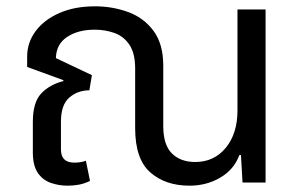

<svg xmlns="http://www.w3.org/2000/svg" viewBox="-20 -578 949 608"><path d="M194 10Q166 10 140.5 1Q115 -8 99.5 -31Q84 -54 84 -95V-192Q84 -254 110.5 -282Q137 -310 180 -321L181 -324L66 -366V-399Q66 -443 92.5 -479Q119 -515 167.5 -536.5Q216 -558 281 -558Q336 -558 385.5 -540Q435 -522 466 -480.5Q497 -439 497 -370V-179Q497 -119 524.5 -92Q552 -65 598 -65Q658 -65 695 -110Q732 -155 732 -228V-548H821V0H748L743 -87H738Q721 -41 677.5 -15.5Q634 10 580 10Q504 10 456 -32Q408 -74 408 -172V-361Q408 -409 390 -436Q372 -463 342.5 -473.5Q313 -484 280 -484Q227 -484 192.5 -461Q158 -438 157 -394L271 -340L263 -292Q226 -292 199.5 -269Q173 -246 173 -193V-105Q173 -63 215 -63Q236 -63 252 -69L265 -5Q246 4 228.5 7Q211 10 194 10Z"/></svg>

Font: TSCustom
Style: Regular
Weight: 400
Designer: Monotype Design Team
Foundry: Monotype Imaging Inc.
Version: Version 2.004; ttfautohint (v1.8.3) -l 8 -r 50 -G 200 -x 14 